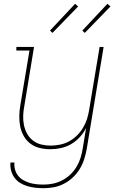

<svg xmlns="http://www.w3.org/2000/svg" viewBox="-20 -777 640 1010"><path d="M209 213Q187 213 165.5 210.5Q144 208 123.5 202Q103 196 85.5 185Q68 174 56 157.5Q44 141 38.5 120Q33 99 35 78H56Q54 96 59 114.5Q64 133 75 147Q86 161 101.5 170Q117 179 134.5 184.5Q152 190 171 192Q190 194 209 194Q234 194 258.5 189Q283 184 306.5 172Q330 160 349.5 141.5Q369 123 382.5 100.5Q396 78 403.5 54Q411 30 415 5L433 -104Q420 -78 399.5 -55.5Q379 -33 353.5 -18.5Q328 -4 300 2Q272 8 245 8Q216 8 189 1.5Q162 -5 140.5 -21Q119 -37 105.5 -60.5Q92 -84 86.5 -111Q81 -138 81.5 -166.5Q82 -195 87 -223L135 -511H66V-530H159L108 -220Q103 -195 102 -169Q101 -143 106 -119Q111 -95 122.5 -74Q134 -53 153 -38Q172 -23 196.5 -17Q221 -11 246 -11Q270 -11 295 -16Q320 -21 342.5 -33Q365 -45 384 -63.5Q403 -82 416.5 -104.5Q430 -127 437.5 -150.5Q445 -174 449 -199L504 -530H525L436 8Q431 35 422.5 61.5Q414 88 399 112.5Q384 137 362.5 157Q341 177 315.5 190Q290 203 263 208Q236 213 209 213ZM426 -604 413 -616 545 -757 561 -743ZM256 -604 243 -616 375 -757 391 -743Z"/></svg>

Font: Iosevka Slab Thin Extended
Style: Italic
Weight: 100
Width: 7
Italic angle: -9°
Monospace: yes
Designer: Belleve Invis
Foundry: Belleve Invis
Version: Version 11.1.0; ttfautohint (v1.8.3)